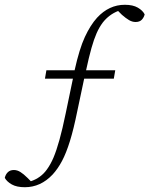

<svg xmlns="http://www.w3.org/2000/svg" viewBox="-38 -684 625 803"><path d="M66 99Q32 99 11.5 87.5Q-9 76 -18 60Q-15 46 -5.5 36.5Q4 27 20 27Q34 27 47.5 35.5Q61 44 76 59L91 74Q133 60 158 25Q174 3 186 -25.5Q198 -54 210.5 -98.5Q223 -143 237 -211L267 -355H150L156 -390H274Q294 -480 317 -529.5Q340 -579 368 -610Q418 -664 484 -664Q518 -664 538.5 -652Q559 -640 567 -624Q564 -611 555 -601.5Q546 -592 529 -592Q515 -592 501.5 -600Q488 -608 472 -622L456 -638Q418 -623 392 -590Q377 -570 366 -545Q355 -520 344.5 -483Q334 -446 322 -390H444L438 -355H314L285 -218Q270 -144 254.5 -94Q239 -44 221.5 -11Q204 22 182 46Q132 99 66 99Z"/></svg>

Font: Source Serif 4 SmText Light
Style: Italic
Weight: 300
Italic angle: -12°
Designer: Frank Grießhammer
Foundry: Adobe
Version: Version 4.005;hotconv 1.1.0;makeotfexe 2.6.0